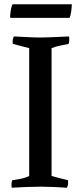

<svg xmlns="http://www.w3.org/2000/svg" viewBox="-20 -876 379 901"><path d="M222 -50 299 -30Q302 -11 294 5Q267 3 233.5 1.5Q200 0 172 0Q144 0 103.5 1.5Q63 3 35 5Q32 -14 37 -30Q58 -33 78 -37Q98 -41 117 -50V-650L40 -670Q37 -689 45 -705Q72 -704 105.5 -702Q139 -700 167 -700Q196 -700 236 -702Q276 -704 304 -705Q307 -686 302 -670Q282 -666 262 -662Q242 -658 222 -650ZM28 -792Q27 -799 28.5 -812.5Q30 -826 33 -839Q36 -852 39 -856H317Q317 -843 314 -821.5Q311 -800 306 -792Z"/></svg>

Font: Alike
Style: Regular
Weight: 400
Designer: Sveta Sebyakina
Foundry: Cyreal (www.cyreal.org)
Version: Version 1.301; ttfautohint (v1.8.4.7-5d5b)